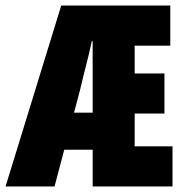

<svg xmlns="http://www.w3.org/2000/svg" viewBox="-24 -670 644 690"><path d="M-4 0 196 -650H588V-506H460V-406H567V-262H460V-144H596V0H309V-522H306Q296 -476 284.5 -431.5Q273 -387 264 -348L172 0ZM133 -132V-265H372V-132Z"/></svg>

Font: Source Code Pro ExtraLight Black
Style: Regular
Weight: 900
Monospace: yes
Version: Version 1.018;hotconv 1.0.116;makeotfexe 2.5.65601